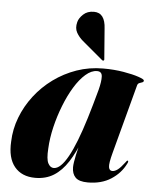

<svg xmlns="http://www.w3.org/2000/svg" viewBox="-51 -721 623 774"><g transform="rotate(5 261.0 -334.0)"><path d="M422.5 -118.5Q410.5 -74 413 -59.5Q415.5 -45 427.5 -45Q437.5 -45 449 -53.5Q460.5 -62 477.5 -84.5Q481 -89.5 482.5 -91Q484 -92.5 485.5 -92Q488 -92 488 -88.5Q488 -85 484.5 -79Q465.5 -40.5 426.8 -15.5Q388 9.5 333 9.5Q297.5 9.5 283 -5.2Q268.5 -20 268.5 -46.5Q268.5 -55 270.5 -68Q272.5 -81 276 -97.2Q279.5 -113.5 284 -131Q288.5 -148.5 293.5 -166L298.5 -164Q277 -108 252 -69.2Q227 -30.5 195 -10.5Q163 9.5 120 9.5Q65.5 9.5 36.2 -26Q7 -61.5 11 -128Q12.5 -178 30.8 -225.8Q49 -273.5 80.8 -314.8Q112.5 -356 155 -387Q197.5 -418 248.2 -435.8Q299 -453.5 355.5 -453.5Q400 -453.5 438 -447Q476 -440.5 499.2 -432.5Q522.5 -424.5 522.5 -419.5Q522.5 -413.5 516.8 -411.8Q511 -410 505 -407.5Q499 -405 497 -398ZM162.5 -113Q159.5 -70 168.2 -53.2Q177 -36.5 191 -36.5Q205 -36.5 219.2 -50Q233.5 -63.5 248.5 -90.5Q263.5 -117.5 279 -157.2Q294.5 -197 310.5 -249.2Q326.5 -301.5 344 -366Q353 -401 352 -421Q351 -441 331.5 -441Q308.5 -441 285 -420.5Q261.5 -400 240.5 -365.5Q219.5 -331 202.8 -288.2Q186 -245.5 175.2 -200.2Q164.5 -155 162.5 -113ZM346.5 -614 356 -492.5Q356.5 -490.5 356.2 -489Q356 -487.5 354.5 -486Q353.5 -485 351.5 -485.2Q349.5 -485.5 348.5 -486L264 -557Q248 -570.5 238 -588.2Q228 -606 234.5 -631Q238.5 -647 255 -662.5Q271.5 -678 298 -678Q321 -678 333 -661.8Q345 -645.5 346.5 -614Z"/></g></svg>

Font: Fraunces 120pt
Style: Bold Italic
Weight: 700
Italic angle: -16°
Version: Version 1.000;[b76b70a41]